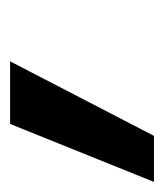

<svg xmlns="http://www.w3.org/2000/svg" viewBox="-32 -178 318 371"><g transform="rotate(-90 126.5 8.0)"><path d="M73 -131H194L50 147H-39Z"/></g></svg>

Font: Application Medium
Style: Italic
Weight: 500
Italic angle: -12°
Designer: Wei Huang
Foundry: Wei Huang
Version: Version 0.012